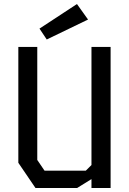

<svg xmlns="http://www.w3.org/2000/svg" viewBox="-20 -933 640 953"><path d="M434 -700V-114L406 -86H201L165 -139V-700H71V-125L156 0H363L434 -44V0H529V-700ZM212 -737 417 -836 362 -913 176 -791Z"/></svg>

Font: Kode Mono Medium
Style: Regular
Weight: 500
Monospace: yes
Designer: Isa Ozler
Foundry: Kadena LLC
Version: Version 1.206;gftools[0.9.28]